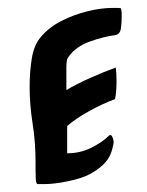

<svg xmlns="http://www.w3.org/2000/svg" viewBox="-20 -464 372 486"><path d="M70 -54Q70 -104 62.5 -151.5Q55 -199 55 -245Q55 -282 60.5 -316Q66 -350 83 -370Q104 -395 135.5 -411Q167 -427 201.5 -435.5Q236 -444 266 -444Q271 -444 276.5 -444Q282 -444 286 -443Q288 -436 288 -430.5Q288 -425 288 -420Q288 -407 286 -392Q284 -377 271 -375Q241 -371 206.5 -358.5Q172 -346 154 -321Q150 -316 149 -309Q148 -302 148 -294V-236Q173 -251 209 -267Q245 -283 273 -293Q274 -286 274.5 -277Q275 -268 275 -258Q275 -245 274 -233Q273 -221 271 -213Q243 -203 208 -184Q173 -165 150 -145V-76Q183 -76 211 -90Q239 -104 255 -120Q261 -126 265 -116Q269 -106 267 -99Q262 -71 248 -54.5Q234 -38 209 -24Q189 -13 153.5 -5.5Q118 2 92 2H75Q71 1 70.5 -12.5Q70 -26 70 -31Z"/></svg>

Font: Ponomar
Style: Regular
Weight: 400
Version: Version 1.301; ttfautohint (v1.8.4.7-5d5b)